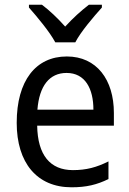

<svg xmlns="http://www.w3.org/2000/svg" viewBox="-20 -786 550 816"><path d="M215 -606H300C323 -651 378 -715 413 -754V-766H358C323 -739 292 -711 257 -673C225 -709 189 -743 158 -766H103V-754C139 -713 191 -651 215 -606ZM264 -546C132 -546 51 -443 51 -264C51 -94 137 10 284 10C347 10 392 -1 441 -25V-100C391 -75 347 -63 290 -63C193 -63 140 -127 138 -252H464V-306C464 -447 391 -546 264 -546ZM263 -476C342 -476 377 -409 377 -320H139C147 -421 190 -476 263 -476Z"/></svg>

Font: Noto Sans Arabic UI SmCn
Style: Regular
Weight: 400
Width: 4
Designer: Monotype Design Team, Nadine Chahine and Nizar Qandah
Foundry: Monotype Imaging Inc.
Version: Version 2.010